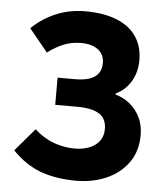

<svg xmlns="http://www.w3.org/2000/svg" viewBox="-50 -709 656 765"><g transform="rotate(5 278.0 -326.0)"><path d="M283.3 12Q202.9 12 141.1 -10.2Q79.3 -32.5 26.6 -87.3L104.3 -178.2Q141.4 -144.5 182.8 -129.8Q224.2 -115.2 265.2 -115.2Q298.7 -115.2 324.4 -125.6Q350.1 -135.9 364.5 -155.4Q379 -175 379 -203.1Q379 -244.5 349.9 -263.2Q320.8 -282 260.5 -282H173.4V-390.7H241.9Q297.3 -390.7 322.6 -409.5Q348 -428.3 348 -463.9Q348 -499.7 322.3 -518.1Q296.7 -536.5 255.9 -536.5Q217.2 -536.5 185.8 -523.7Q154.4 -510.9 122.1 -486.7L47.7 -577.5Q89.1 -617.8 143.3 -640.8Q197.5 -663.8 260.8 -663.8Q335.7 -663.8 387.4 -642.7Q439 -621.6 465.5 -582.3Q492 -543 492 -488.6Q492 -440.9 470.5 -404.1Q449 -367.2 409.2 -347.8V-343.8Q441.6 -335.1 467.2 -314.1Q492.8 -293.1 507.9 -262.1Q523.1 -231.2 523.1 -191.9Q523.1 -125.8 489.8 -80.2Q456.5 -34.6 401.9 -11.3Q347.4 12 283.3 12Z"/></g></svg>

Font: Source Sans 3
Style: Regular
Weight: 200
Designer: Paul D. Hunt
Foundry: Adobe
Version: Version 3.046;hotconv 1.0.118;makeotfexe 2.5.65603